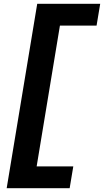

<svg xmlns="http://www.w3.org/2000/svg" viewBox="-20 -843 545 1006"><path d="M15 143 175 -823H505L486 -709H294L172 29H364L345 143Z"/></svg>

Font: Iosevka SS04 Heavy Oblique
Style: Regular
Weight: 900
Italic angle: -9°
Monospace: yes
Designer: Belleve Invis
Foundry: Belleve Invis
Version: Version 19.0.0; ttfautohint (v1.8.4)